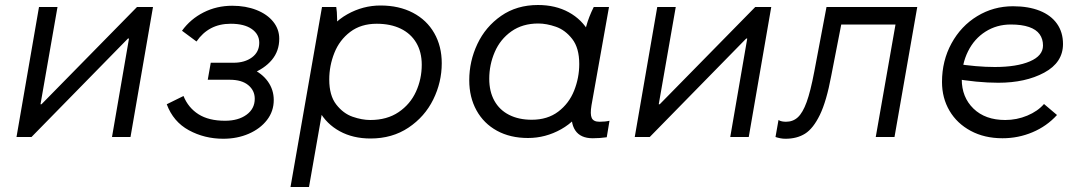

<svg xmlns="http://www.w3.org/2000/svg" viewBox="-20 -548 4334 768"><path d="M136 -520H210L142 -131H146L528 -520H592L502 0H428L496 -394H492L106 0H46Z M647 -131 714 -164Q733 -117 774 -91Q815 -65 880 -65Q933 -65 966 -89Q999 -113 999 -153Q999 -186 973 -207.5Q947 -229 899 -229H811L823 -297H914Q959 -297 988 -318.5Q1017 -340 1017 -377Q1017 -411 987 -432Q957 -453 903 -453Q858 -453 824 -435Q790 -417 766 -382L708 -425Q742 -472 794.5 -498.5Q847 -525 909 -525Q963 -525 1006 -508Q1049 -491 1073 -461Q1097 -431 1097 -393Q1097 -344 1067.5 -308.5Q1038 -273 984 -252L985 -274Q1028 -255 1051.5 -222Q1075 -189 1075 -148Q1075 -103 1048 -68Q1021 -33 975 -13Q929 7 873 7Q798 7 735.5 -27Q673 -61 647 -131Z M1268 -520H1325Q1328 -504 1328.5 -470.5Q1329 -437 1326 -416L1260 -102H1269L1216 200H1142ZM1228 -221Q1228 -318 1267.5 -387Q1307 -456 1369.5 -491Q1432 -526 1502 -526Q1576 -526 1631.5 -497Q1687 -468 1717 -415.5Q1747 -363 1747 -295Q1747 -219 1713 -150Q1679 -81 1614 -37.5Q1549 6 1462 6Q1392 6 1339 -23Q1286 -52 1257 -104Q1228 -156 1228 -221ZM1667 -289Q1667 -340 1645 -377Q1623 -414 1582.5 -433.5Q1542 -453 1487 -453Q1424 -453 1381 -420.5Q1338 -388 1317.5 -336.5Q1297 -285 1297 -230Q1297 -166 1325 -130Q1353 -94 1390.5 -81Q1428 -68 1461 -68Q1528 -68 1574.5 -99.5Q1621 -131 1644 -181.5Q1667 -232 1667 -289Z M2269 -115 2293 -113 2320 -423Q2321 -428 2325 -443Q2335 -480 2355 -520H2416L2346 -127Q2340 -91 2347 -76Q2354 -61 2378 -61Q2401 -61 2418 -65L2407 1Q2380 5 2351 5Q2302 5 2281 -26.5Q2260 -58 2269 -115ZM2366 -301Q2366 -204 2326.5 -135Q2287 -66 2224.5 -31Q2162 4 2092 4Q2021 4 1968 -25Q1915 -54 1886 -106.5Q1857 -159 1857 -227Q1857 -303 1889.5 -372Q1922 -441 1984.5 -484.5Q2047 -528 2132 -528Q2202 -528 2255 -499Q2308 -470 2337 -418Q2366 -366 2366 -301ZM1937 -233Q1937 -182 1957.5 -145Q1978 -108 2016.5 -88.5Q2055 -69 2107 -69Q2170 -69 2213 -101.5Q2256 -134 2276.5 -185.5Q2297 -237 2297 -292Q2297 -356 2269 -392Q2241 -428 2203.5 -441Q2166 -454 2133 -454Q2070 -454 2025.5 -422.5Q1981 -391 1959 -340Q1937 -289 1937 -233Z M2609 -520H2683L2615 -131H2619L3001 -520H3065L2975 0H2901L2969 -394H2965L2579 0H2519Z M3082 0 3094 -68Q3100 -64 3108 -62.5Q3116 -61 3124 -61Q3152 -61 3171.5 -79Q3191 -97 3206.5 -139.5Q3222 -182 3237 -261L3286 -520H3649L3558 0H3483L3562 -450H3345L3305 -245Q3286 -143 3259.5 -88.5Q3233 -34 3200.5 -13.5Q3168 7 3122 7Q3111 7 3101 5Q3091 3 3082 0Z M3748 -220Q3748 -305 3786 -374.5Q3824 -444 3889 -483.5Q3954 -523 4032 -523Q4094 -523 4139 -505Q4184 -487 4208 -453Q4232 -419 4232 -372Q4232 -298 4157 -257.5Q4082 -217 3973 -217Q3890 -217 3787 -235L3798 -294Q3887 -280 3959 -280Q4047 -280 4099.5 -302.5Q4152 -325 4152 -366Q4152 -392 4138.5 -411Q4125 -430 4096 -440Q4067 -450 4023 -450Q3967 -450 3922 -421.5Q3877 -393 3852 -342.5Q3827 -292 3827 -231Q3827 -159 3874 -113.5Q3921 -68 4001 -68Q4047 -68 4089 -85.5Q4131 -103 4156 -132L4208 -88Q4167 -43 4110 -19Q4053 5 3990 5Q3918 5 3863 -24.5Q3808 -54 3778 -105Q3748 -156 3748 -220Z"/></svg>

Font: Fixel Italic Variable 20240409 Display Thin
Style: Italic
Weight: 100
Italic angle: -10°
Designer: AlfaBravo + MacPaw
Foundry: Kyrylo Tkachov, Marchela Mozhyna, Serhii Makarenko, Maria Weinstein, Zakhar Kryvoshyya
Version: Version 1.211;Glyphs 3.2 (3225)